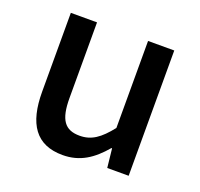

<svg xmlns="http://www.w3.org/2000/svg" viewBox="-103 -665 826 792"><g transform="rotate(20 310.0 -268.5)"><path d="M247 13C323 13 376 -23 427 -83H430L439 0H533V-550H418V-168C373 -111 337 -86 286 -86C221 -86 194 -122 194 -218V-550H79V-204C79 -63 130 13 247 13Z"/></g></svg>

Font: Spoqa Han Sans Neo Medium
Style: Regular
Weight: 500
Designer: [Spoqa Han Sans Neo] Dong-huui Kim ___ Younghwa Kang ___ Yujin Lee ___ [Noto Sans] Ryoko NISHIZUKA ____ (kana & ideograp
Foundry: Spoqa (http://www.spoqa-han-sans.com)
Version: Version 1.100;hotconv 1.0.109;makeotfexe 2.5.65596